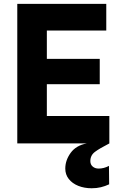

<svg xmlns="http://www.w3.org/2000/svg" viewBox="-20 -747 640 1000"><path d="M70 0V-727H533.5V-588H174.5L224 -625V-409L174.5 -440.5H499.5V-308.5H181L224 -339.5V-105.5L174.5 -143H549.5V0ZM457.5 233.5Q419 233.5 387.8 221Q356.5 208.5 338.2 185.2Q320 162 320 131Q320 88 348 49.2Q376 10.5 431.5 0H549.5Q498.5 26 474.5 44Q450.5 62 450.5 92Q450.5 110 462.8 120.5Q475 131 494 131Q521 131 547.5 117L548.5 213Q527 223 505.2 228.2Q483.5 233.5 457.5 233.5Z"/></svg>

Font: Spline Sans Mono
Style: Bold
Weight: 700
Designer: Eben Sorkin, Mirko Velimirovic
Foundry: Sorkin Type
Version: Version 1.004